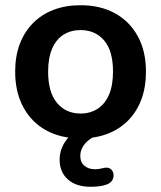

<svg xmlns="http://www.w3.org/2000/svg" viewBox="-20 -519 616 734"><path d="M288 10Q212 10 156 -21Q100 -52 69 -109.5Q38 -167 38 -245Q38 -304 55.5 -350.5Q73 -397 106 -430.5Q139 -464 185 -481.5Q231 -499 288 -499Q364 -499 420 -468Q476 -437 507 -380Q538 -323 538 -245Q538 -186 520.5 -139Q503 -92 470 -58.5Q437 -25 391 -7.5Q345 10 288 10ZM288 -85Q325 -85 353 -103Q381 -121 396.5 -156.5Q412 -192 412 -245Q412 -325 378 -364.5Q344 -404 288 -404Q251 -404 223 -386.5Q195 -369 179.5 -333.5Q164 -298 164 -245Q164 -166 198 -125.5Q232 -85 288 -85ZM326 195Q271 195 239.5 167Q208 139 208 91Q208 49 236 13Q264 -23 310 -42L347 0Q331 7 317 18.5Q303 30 295 45Q287 60 287 77Q287 102 303 115Q319 128 343 128Q350 128 357.5 127Q365 126 373 124Q391 119 401 125.5Q411 132 413.5 144.5Q416 157 410 168.5Q404 180 389 186Q373 192 356.5 193.5Q340 195 326 195Z"/></svg>

Font: Nunito
Style: Bold
Weight: 700
Designer: Vernon Adams
Foundry: Vernon Adams
Version: Version 3.602